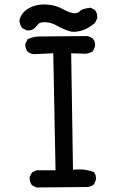

<svg xmlns="http://www.w3.org/2000/svg" viewBox="-20 -835 540 847"><path d="M141 -8 121 -18Q109 -34 111 -55L121 -74L141 -84H225L215 -600L129 -596Q113 -598 102 -607Q90 -621 92 -643L102 -662Q127 -674 153.5 -674Q180 -674 362 -676Q378 -674 390 -664Q402 -650 399 -629L390 -609Q374 -599 356 -598L294 -600L302 -86Q353 -92 394 -76Q406 -62 403 -41L394 -21Q380 -11 364 -10ZM296 -695Q264 -703 235.5 -719.5Q207 -736 181.5 -737Q156 -738 148.5 -728.5Q141 -719 133 -711Q119 -699 98 -701L78 -711Q66 -727 66 -746Q70 -767 88 -785Q111 -805 140.5 -811.5Q170 -818 201 -813.5Q232 -809 259 -794Q286 -779 304.5 -777Q323 -775 333 -786Q343 -797 380 -801L399 -791Q411 -775 409 -754L399 -734Q349 -691 296 -695Z"/></svg>

Font: NaniFont Regular
Style: Regular
Weight: 400
Designer: Nanigashitei
Version: Version 1.036